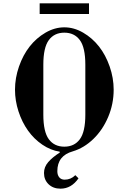

<svg xmlns="http://www.w3.org/2000/svg" viewBox="-20 -894 752 1152"><path d="M70 -356Q70 -426 94 -495Q118 -564 158 -615Q198 -666 253 -698Q308 -730 366 -730Q424 -730 479 -698Q534 -666 574 -615Q614 -564 638 -495Q662 -426 662 -356Q662 -270 629 -192Q596 -114 540 -60Q484 -6 417 14Q324 40 324 133Q324 156 335.5 170Q347 184 368 184Q405 184 432 157L451 176Q408 238 343 238Q299 238 271.5 211.5Q244 185 244 144Q244 108 269 79Q294 50 339 21L338 16Q284 8 234 -26Q184 -60 148 -110.5Q112 -161 91 -225.5Q70 -290 70 -356ZM240 -206Q240 -103 273 -58.5Q306 -14 366 -14Q426 -14 459 -58.5Q492 -103 492 -206V-506Q492 -609 459 -653.5Q426 -698 366 -698Q306 -698 273 -653.5Q240 -609 240 -506ZM218 -810V-874H514V-810Z"/></svg>

Font: Old Standard TT
Style: Bold
Weight: 700
Designer: Alexey Kryukov <alexios@thessalonica.org.ru>
Version: Version 2.2